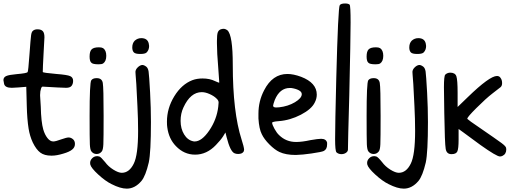

<svg xmlns="http://www.w3.org/2000/svg" viewBox="-68 -910 3023 1125"><path d="M126 -730.5Q135.7 -738.3 151.4 -738.3Q173.8 -738.3 183.6 -726.6Q192.4 -715.8 192.4 -691.4Q192.4 -677.7 187.5 -600.6Q182.6 -510.7 182.6 -488.3Q182.6 -483.4 262.7 -476.6Q326.2 -471.7 343.3 -463.9Q360.4 -456.1 360.4 -436.5Q360.4 -418.9 351.6 -407.2Q342.8 -395.5 319.3 -395.5Q316.4 -395.5 268.6 -397.5Q189.5 -401.4 183.6 -402.3H181.6Q175.8 -402.3 172.9 -392.6Q167 -376 167 -354.5Q167 -351.6 167 -348.6Q170.9 -295.9 170.9 -285.2Q172.9 -195.3 185.5 -151.4Q194.3 -121.1 210 -101.1Q225.6 -81.1 244.1 -81.1Q257.8 -81.1 292 -93.8Q322.3 -104.5 334 -104.5Q348.6 -104.5 361.3 -92.8Q371.1 -83 371.1 -66.4Q371.1 -46.9 355.5 -34.2Q339.8 -20.5 302.7 -9.8Q263.7 2 236.3 2H232.4Q192.4 2 168.5 -15.6Q144.5 -33.2 124 -75.2Q106.4 -113.3 99.6 -156.2Q90.8 -210.9 88.9 -289.1L85.9 -401.4L38.1 -397.5Q13.7 -395.5 1 -395.5Q-38.1 -395.5 -43.9 -418Q-47.9 -435.5 -47.9 -440.4Q-47.9 -457 -31.7 -464.4Q-15.6 -471.7 29.3 -475.6Q87.9 -480.5 93.8 -487.3Q97.7 -492.2 104.5 -588.9Q111.3 -683.6 114.3 -704.1Q117.2 -724.6 126 -730.5Z M511.7 -632.8Q527.3 -632.8 536.1 -627.9Q554.7 -615.2 554.7 -583Q554.7 -550.8 536.1 -538.1Q528.3 -533.2 509.8 -533.2Q474.6 -533.2 466.8 -543Q457 -551.8 457 -579.1Q457 -609.4 469.2 -621.1Q481.4 -632.8 511.7 -632.8ZM466.8 -439.5Q475.6 -452.1 498 -452.1H499Q529.3 -452.1 534.2 -424.3Q539.1 -396.5 539.1 -231.4Q539.1 -96.7 537.6 -64.5Q536.1 -32.2 528.3 -22.5Q516.6 -7.8 499 -7.8Q498 -7.8 497.1 -7.8Q479.5 -7.8 467.8 -22.5Q460 -32.2 458.5 -64Q457 -95.7 457 -231.4Q457 -425.8 466.8 -439.5Z M721.7 -671.9Q738.3 -686.5 759.8 -686.5Q796.9 -686.5 803.7 -654.3Q805.7 -646.5 805.7 -640.6Q805.7 -617.2 791 -602.5Q782.2 -593.8 753.9 -593.8Q725.6 -593.8 716.8 -602.5Q707 -612.3 707 -631.8Q707 -657.2 721.7 -671.9ZM738.3 -514.6Q752 -528.3 765.6 -529.3Q776.4 -529.3 790 -518.6Q799.8 -509.8 802.7 -490.7Q805.7 -471.7 811.5 -368.2Q816.4 -276.4 816.4 -195.3Q816.4 -17.6 803.7 42Q785.2 121.1 760.7 150.4Q722.7 195.3 674.8 195.3Q637.7 195.3 585.9 168.9Q549.8 151.4 507.8 112.8Q465.8 74.2 460.9 53.7Q460 50.8 460 44.9Q460 29.3 472.2 17.1Q484.4 4.9 502 4.9Q505.9 4.9 513.7 6.8Q523.4 9.8 547.9 40Q566.4 65.4 596.2 84Q626 102.5 645.5 102.5Q689.5 102.5 715.8 48.8Q741.2 -2 741.2 -142.6Q741.2 -212.9 737.3 -288.1Q729.5 -455.1 726.6 -471.7Q725.6 -478.5 725.6 -489.3Q726.6 -502.9 738.3 -514.6Z M1225.6 -738.3Q1234.4 -741.2 1242.2 -741.2Q1252.9 -741.2 1264.6 -732.4Q1295.9 -704.1 1295.9 -530.3Q1295.9 -252.9 1347.7 -91.8Q1361.3 -49.8 1362.3 -33.2Q1362.3 -29.3 1360.4 -23.4Q1352.5 -7.8 1327.1 -7.8Q1315.4 -7.8 1306.6 -11.7Q1281.2 -21.5 1259.8 -106.4L1252.9 -133.8L1239.3 -111.3Q1225.6 -89.8 1197.3 -60.5Q1143.6 -3.9 1075.2 -3.9Q1010.7 -3.9 962.9 -53.7Q920.9 -96.7 912.1 -164.1Q910.2 -174.8 910.2 -197.3Q910.2 -275.4 953.1 -345.7Q996.1 -416 1059.6 -440.4Q1085.9 -450.2 1119.1 -450.2Q1161.1 -450.2 1192.4 -434.6Q1216.8 -422.9 1216.8 -426.8Q1216.8 -430.7 1210.9 -510.7Q1203.1 -602.5 1203.1 -656.2V-670.9Q1203.1 -707 1208 -720.2Q1212.9 -733.4 1225.6 -738.3ZM1159.2 -359.4Q1134.8 -370.1 1114.3 -370.1Q1047.9 -370.1 1006.8 -280.3Q990.2 -245.1 990.2 -202.1Q990.2 -156.2 1010.7 -122.6Q1031.2 -88.9 1064.5 -82Q1065.4 -82 1068.4 -81.5Q1071.3 -81.1 1072.3 -81.1Q1114.3 -81.1 1158.2 -145.5Q1202.1 -210 1210.9 -285.2Q1212.9 -307.6 1212.9 -309.6Q1212.9 -322.3 1199.2 -334Q1185.5 -347.7 1159.2 -359.4Z M1479.5 -380.9Q1528.3 -476.6 1616.2 -476.6Q1651.4 -476.6 1696.3 -460Q1788.1 -424.8 1788.1 -355.5Q1788.1 -332 1776.4 -309.6Q1757.8 -270.5 1694.8 -237.8Q1631.8 -205.1 1565.4 -200.2Q1526.4 -197.3 1526.4 -190.4Q1527.3 -178.7 1540.5 -154.8Q1553.7 -130.9 1567.4 -118.2Q1608.4 -78.1 1667 -78.1Q1702.1 -78.1 1751 -88.9Q1795.9 -96.7 1813.5 -96.7Q1842.8 -96.7 1848.6 -74.2Q1848.6 -71.3 1848.6 -63.5Q1848.6 -35.2 1829.1 -25.4Q1817.4 -19.5 1756.8 -10.7Q1704.1 -2.9 1665 -2Q1606.4 -2 1569.3 -19.5Q1542 -32.2 1510.7 -63.5Q1479.5 -94.7 1465.8 -124Q1450.2 -154.3 1446.3 -215.8Q1446.3 -220.7 1446.3 -230.5Q1446.3 -240.2 1446.3 -244.1Q1446.3 -317.4 1479.5 -380.9ZM1637.7 -394.5H1629.9Q1571.3 -394.5 1542 -324.2Q1532.2 -296.9 1532.2 -291Q1532.2 -280.3 1549.8 -280.3Q1559.6 -280.3 1567.4 -281.2Q1620.1 -287.1 1660.2 -311Q1700.2 -335 1700.2 -358.4Q1700.2 -372.1 1682.6 -381.3Q1665 -390.6 1637.7 -394.5Z M1922.9 -879.9Q1929.7 -889.6 1954.1 -889.6Q1972.7 -889.6 1980.5 -882.8Q1986.3 -877 1986.3 -778.3Q1986.3 -687.5 1978.5 -348.6Q1970.7 -74.2 1970.7 -32.2Q1969.7 -21.5 1958.5 -14.2Q1947.3 -6.8 1932.6 -6.8Q1915 -6.8 1903.3 -17.6Q1895.5 -27.3 1895.5 -94.7Q1895.5 -179.7 1902.3 -450.2Q1913.1 -869.1 1922.9 -879.9Z M2134.8 -632.8Q2150.4 -632.8 2159.2 -627.9Q2177.7 -615.2 2177.7 -583Q2177.7 -550.8 2159.2 -538.1Q2151.4 -533.2 2132.8 -533.2Q2097.7 -533.2 2089.8 -543Q2080.1 -551.8 2080.1 -579.1Q2080.1 -609.4 2092.3 -621.1Q2104.5 -632.8 2134.8 -632.8ZM2089.8 -439.5Q2098.6 -452.1 2121.1 -452.1H2122.1Q2152.3 -452.1 2157.2 -424.3Q2162.1 -396.5 2162.1 -231.4Q2162.1 -96.7 2160.6 -64.5Q2159.2 -32.2 2151.4 -22.5Q2139.6 -7.8 2122.1 -7.8Q2121.1 -7.8 2120.1 -7.8Q2102.5 -7.8 2090.8 -22.5Q2083 -32.2 2081.5 -64Q2080.1 -95.7 2080.1 -231.4Q2080.1 -425.8 2089.8 -439.5Z M2344.7 -671.9Q2361.3 -686.5 2382.8 -686.5Q2419.9 -686.5 2426.8 -654.3Q2428.7 -646.5 2428.7 -640.6Q2428.7 -617.2 2414.1 -602.5Q2405.3 -593.8 2377 -593.8Q2348.6 -593.8 2339.8 -602.5Q2330.1 -612.3 2330.1 -631.8Q2330.1 -657.2 2344.7 -671.9ZM2361.3 -514.6Q2375 -528.3 2388.7 -529.3Q2399.4 -529.3 2413.1 -518.6Q2422.9 -509.8 2425.8 -490.7Q2428.7 -471.7 2434.6 -368.2Q2439.5 -276.4 2439.5 -195.3Q2439.5 -17.6 2426.8 42Q2408.2 121.1 2383.8 150.4Q2345.7 195.3 2297.9 195.3Q2260.7 195.3 2209 168.9Q2172.9 151.4 2130.9 112.8Q2088.9 74.2 2084 53.7Q2083 50.8 2083 44.9Q2083 29.3 2095.2 17.1Q2107.4 4.9 2125 4.9Q2128.9 4.9 2136.7 6.8Q2146.5 9.8 2170.9 40Q2189.5 65.4 2219.2 84Q2249 102.5 2268.6 102.5Q2312.5 102.5 2338.9 48.8Q2364.3 -2 2364.3 -142.6Q2364.3 -212.9 2360.4 -288.1Q2352.5 -455.1 2349.6 -471.7Q2348.6 -478.5 2348.6 -489.3Q2349.6 -502.9 2361.3 -514.6Z M2541 -472.7Q2551.8 -483.4 2569.3 -484.4Q2598.6 -484.4 2606 -463.4Q2613.3 -442.4 2613.3 -366.2V-283.2L2672.9 -340.8Q2800.8 -464.8 2843.8 -464.8Q2858.4 -464.8 2865.2 -453.1Q2874 -441.4 2874 -422.9Q2874 -407.2 2865.2 -399.4Q2859.4 -394.5 2817.4 -362.3Q2779.3 -333 2722.7 -276.4Q2670.9 -224.6 2669.9 -214.8V-213.9L2670.9 -212.9Q2680.7 -203.1 2734.4 -167Q2843.8 -91.8 2870.1 -72.3Q2896.5 -52.7 2897.5 -43Q2897.5 -41 2897.9 -38.1Q2898.4 -35.2 2898.4 -34.2Q2898.4 -6.8 2875 3.9Q2868.2 6.8 2861.3 6.8Q2841.8 6.8 2747.1 -60.5Q2707 -89.8 2647.5 -133.8L2619.1 -154.3V-92.8Q2619.1 -39.1 2611.8 -22.9Q2604.5 -6.8 2578.1 -6.8H2577.1Q2548.8 -6.8 2543.5 -37.6Q2538.1 -68.4 2535.2 -248Q2533.2 -389.6 2533.2 -399.4Q2533.2 -464.8 2541 -472.7Z"/></svg>

Font: sage sans
Style: Regular
Weight: 400
Version: Version 001.032